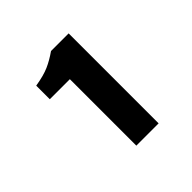

<svg xmlns="http://www.w3.org/2000/svg" viewBox="-123 -988 670 670"><g transform="rotate(-45 212.0 -653.0)"><path d="M189 -431V-759H90V-826Q133 -833 159 -844.5Q185 -856 212 -875H299V-431Z"/></g></svg>

Font: Noto Sans TC Thin
Style: Bold
Weight: 700
Version: Version 2.004-H2;hotconv 1.0.118;makeotfexe 2.5.65603